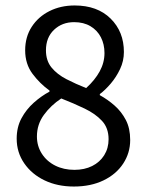

<svg xmlns="http://www.w3.org/2000/svg" viewBox="-20 -670 537 702"><path d="M250 12Q190 12 143 -10.5Q96 -33 68.5 -73Q41 -113 41 -163Q41 -205 58.5 -237.5Q76 -270 103.5 -294.5Q131 -319 161 -335V-339Q126 -364 99 -400Q72 -436 72 -486Q72 -535 96 -572Q120 -609 161 -629.5Q202 -650 253 -650Q336 -650 384.5 -602Q433 -554 433 -480Q433 -447 419 -417.5Q405 -388 385 -364.5Q365 -341 345 -326V-322Q374 -306 399 -284Q424 -262 440 -231.5Q456 -201 456 -158Q456 -111 430.5 -72Q405 -33 358.5 -10.5Q312 12 250 12ZM295 -348Q327 -377 344.5 -409Q362 -441 362 -476Q362 -508 349 -533.5Q336 -559 311 -574Q286 -589 251 -589Q207 -589 177.5 -561Q148 -533 148 -486Q148 -448 168.5 -423Q189 -398 223 -380.5Q257 -363 295 -348ZM252 -49Q289 -49 317 -63Q345 -77 361 -102.5Q377 -128 377 -161Q377 -202 353 -228Q329 -254 289.5 -273Q250 -292 204 -310Q166 -285 140.5 -250Q115 -215 115 -171Q115 -136 133 -108Q151 -80 182 -64.5Q213 -49 252 -49Z"/></svg>

Font: Mada
Style: Regular
Weight: 400
Designer: Khaled Hosny
Version: Version 1.5